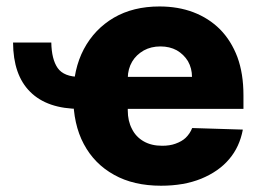

<svg xmlns="http://www.w3.org/2000/svg" viewBox="-20 -573 823 603"><path d="M21 -439.5H141.1Q142.1 -386.7 161.1 -359.4Q180.7 -331.5 231.4 -331.5V-231Q128.4 -231 74.7 -284.7Q21.5 -337.4 21 -439.5ZM485.8 10.3Q399.4 10.3 338.4 -23.9Q276.4 -58.1 243.2 -120.6Q210 -182.6 210 -270.5Q210 -355.5 243.2 -418.5Q276.9 -481.9 337.9 -517.6Q398.4 -552.7 481 -552.7Q539.1 -552.7 586.9 -534.7Q635.7 -516.1 670.9 -481Q706.1 -445.3 725.6 -393.6Q744.6 -341.8 744.6 -273.9V-231H270.5V-331.5H583Q583 -358.4 570.3 -380.9Q557.1 -402.3 535.2 -415Q512.7 -427.2 483.9 -427.2Q454.6 -427.2 431.6 -414.6Q407.7 -400.9 395 -379.4Q381.8 -356.9 381.3 -328.6V-226.1Q381.3 -192.9 394.5 -168Q406.7 -143.1 431.6 -128.9Q455.6 -115.2 489.3 -115.2Q513.2 -115.2 530.8 -121.6Q551.3 -128.9 563 -140.1Q577.1 -153.8 583.5 -170.9L742.7 -166Q732.4 -111.3 699.7 -73.2Q667.5 -34.7 611.8 -11.7Q557.6 10.3 485.8 10.3Z"/></svg>

Font: My Font
Style: Regular
Weight: 500
Designer: Rasmus Andersson
Foundry: rsms
Version: Version 0.001